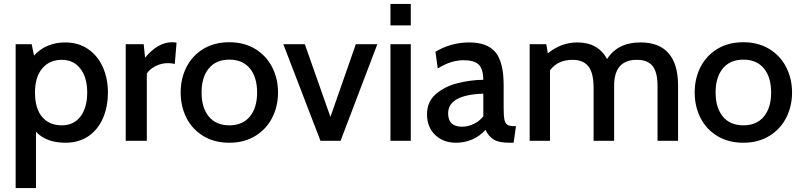

<svg xmlns="http://www.w3.org/2000/svg" viewBox="-20 -720 4101 982"><path d="M532 -247Q532 -175 507 -116.5Q482 -58 433 -24Q384 10 314 10Q217 10 164 -46V242H60V-494H142L154 -436Q216 -503 314 -503Q381 -503 430.5 -469Q480 -435 506 -376.5Q532 -318 532 -247ZM426 -247Q426 -324 391 -369Q356 -414 296 -414Q233 -414 196 -370Q159 -326 159 -247Q159 -165 195.5 -122Q232 -79 296 -79Q357 -79 391.5 -124Q426 -169 426 -247Z M623 -494H715L722 -425Q788 -504 860 -504Q871 -504 883 -502L874 -393Q858 -397 838 -397Q804 -397 774 -381Q744 -365 731 -344V0H623Z M904 -247Q904 -318 933.5 -376.5Q963 -435 1019.5 -469.5Q1076 -504 1153 -504Q1229 -504 1285.5 -469.5Q1342 -435 1372 -376.5Q1402 -318 1402 -247Q1402 -176 1372 -117.5Q1342 -59 1285.5 -24.5Q1229 10 1153 10Q1076 10 1019.5 -24.5Q963 -59 933.5 -117.5Q904 -176 904 -247ZM1295 -247Q1295 -325 1258 -370Q1221 -415 1153 -415Q1085 -415 1048 -370Q1011 -325 1011 -247Q1011 -169 1048 -124Q1085 -79 1153 -79Q1221 -79 1258 -124Q1295 -169 1295 -247Z M1429 -494H1539L1670 -122L1800 -494H1910L1722 0H1619Z M1977 -700H2081V-590H1977ZM1977 -494H2081V0H1977Z M2164 -135Q2164 -200 2209.5 -239Q2255 -278 2320 -294.5Q2385 -311 2452 -312Q2451 -369 2427.5 -390.5Q2404 -412 2352 -412Q2320 -412 2288.5 -402.5Q2257 -393 2219 -370L2207 -455Q2244 -478 2288.5 -490.5Q2333 -503 2380 -503Q2472 -503 2514 -453Q2556 -403 2556 -283V-168Q2556 -129 2559.5 -110Q2563 -91 2573.5 -83Q2584 -75 2607 -75H2619L2607 10H2584Q2532 10 2505.5 -6Q2479 -22 2463 -56Q2436 -25 2397 -7.5Q2358 10 2312 10Q2247 10 2205.5 -30Q2164 -70 2164 -135ZM2452 -125V-241Q2272 -235 2272 -140Q2272 -72 2344 -72Q2373 -72 2402.5 -86Q2432 -100 2452 -125Z M3448 -284V0H3343V-280Q3343 -350 3318 -382Q3293 -414 3237 -414Q3121 -414 3121 -281V0H3016V-270Q3016 -348 2989 -381Q2962 -414 2909 -414Q2832 -414 2793 -360V0H2689V-494H2774L2782 -447Q2850 -503 2933 -503Q3039 -503 3085 -418Q3139 -503 3256 -503Q3352 -503 3400 -447Q3448 -391 3448 -284Z M3533 -247Q3533 -318 3562.5 -376.5Q3592 -435 3648.5 -469.5Q3705 -504 3782 -504Q3858 -504 3914.5 -469.5Q3971 -435 4001 -376.5Q4031 -318 4031 -247Q4031 -176 4001 -117.5Q3971 -59 3914.5 -24.5Q3858 10 3782 10Q3705 10 3648.5 -24.5Q3592 -59 3562.5 -117.5Q3533 -176 3533 -247ZM3924 -247Q3924 -325 3887 -370Q3850 -415 3782 -415Q3714 -415 3677 -370Q3640 -325 3640 -247Q3640 -169 3677 -124Q3714 -79 3782 -79Q3850 -79 3887 -124Q3924 -169 3924 -247Z"/></svg>

Font: Cabin Medium
Style: Regular
Weight: 500
Designer: Pablo Impallari
Foundry: Pablo Impallari. http://www.impallari.com Igino Marini. http://www.ikern.com
Version: Version 2.200